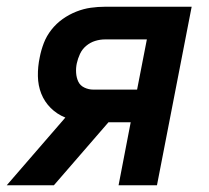

<svg xmlns="http://www.w3.org/2000/svg" viewBox="-49 -550 619 570"><path d="M-29 0 145 -201Q120 -211 101.5 -229.5Q83 -248 73.5 -272Q64 -296 63.5 -324Q63 -352 69 -380Q73 -401 81 -422Q89 -443 103.5 -461.5Q118 -480 137 -493.5Q156 -507 177.5 -515.5Q199 -524 220.5 -527Q242 -530 263 -530H520L417 0H303L339 -187H273L111 0ZM228 -284H358L387 -433H263Q248 -433 233.5 -428.5Q219 -424 207 -414Q195 -404 188.5 -390Q182 -376 179 -362Q176 -348 177 -333.5Q178 -319 183.5 -307.5Q189 -296 201.5 -290Q214 -284 228 -284Z"/></svg>

Font: Lode
Style: Bold Italic
Weight: 700
Italic angle: -11°
Monospace: yes
Designer: Belleve Invis
Foundry: Belleve Invis
Version: Version 29.2.0; ttfautohint (v1.8.3)